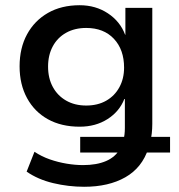

<svg xmlns="http://www.w3.org/2000/svg" viewBox="-20 -526 686 735"><path d="M302 189Q242 189 183.5 175Q125 161 82 131L112 55Q139 73 170.5 84Q202 95 235 100.5Q268 106 298 106Q350 106 386 90.5Q422 75 440 43L446 58H287V-2H468L452 12Q455 1 456.5 -10.5Q458 -22 458 -36V-147H456Q437 -99 391.5 -70Q346 -41 285 -41Q215 -41 163.5 -69.5Q112 -98 83.5 -150.5Q55 -203 55 -272Q55 -342 83.5 -394.5Q112 -447 163.5 -476.5Q215 -506 285 -506Q346 -506 393 -475Q440 -444 459 -393H460V-496H563V-52Q563 -33 561 -15.5Q559 2 555 18L546 -2H631V58H530L548 42Q524 116 460 152.5Q396 189 302 189ZM310 -122Q354 -122 386.5 -140.5Q419 -159 437 -192Q455 -225 455 -267Q455 -336 416 -377.5Q377 -419 310 -419Q266 -419 233 -400.5Q200 -382 182 -348.5Q164 -315 164 -271Q164 -227 182 -193.5Q200 -160 233 -141Q266 -122 310 -122Z"/></svg>

Font: Nunito Sans 8pt SemiBold
Style: Regular
Weight: 600
Version: Version 3.101;gftools[0.9.27]